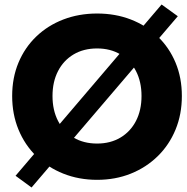

<svg xmlns="http://www.w3.org/2000/svg" viewBox="-20 -776 830 852"><path d="M213 -350Q213 -413 237.5 -460.5Q262 -508 306.5 -534.5Q351 -561 411 -561Q470 -561 514.5 -534.5Q559 -508 583.5 -460.5Q608 -413 608 -350Q608 -287 583.5 -239.5Q559 -192 514.5 -165.5Q470 -139 411 -139Q351 -139 306.5 -165.5Q262 -192 237.5 -239.5Q213 -287 213 -350ZM34 -350Q34 -269 62 -201Q90 -133 141 -83Q192 -33 261 -5.5Q330 22 411 22Q492 22 560.5 -5.5Q629 -33 680 -83Q731 -133 759 -201Q787 -269 787 -350Q787 -431 759 -498Q731 -565 680 -614Q629 -663 560.5 -689.5Q492 -716 411 -716Q330 -716 261 -689.5Q192 -663 141 -614Q90 -565 62 -498Q34 -431 34 -350ZM697 -756 49 4 120 56 769 -704Z"/></svg>

Font: Glinicke Jost Bold
Style: Bold
Weight: 700
Version: Version 3.710